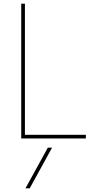

<svg xmlns="http://www.w3.org/2000/svg" viewBox="-20 -750 540 1040"><path d="M141 270H118L239 50H262ZM95 0V-730H115V-20H445V0Z"/></svg>

Font: M PLUS Code Latin Thin
Style: Regular
Weight: 250
Designer: Coji Morishita
Foundry: UNDERFOREST DESIGN
Version: Version 1.002; ttfautohint (v1.8.3)